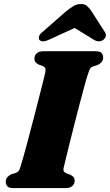

<svg xmlns="http://www.w3.org/2000/svg" viewBox="-20 -962 562 982"><path d="M306 -105.5Q302.5 -92.5 306.5 -86Q310.5 -79.5 318.5 -76L339 -68.5Q362 -58 362 -38.5Q362 -21.5 350 -10.8Q338 0 315.5 0H49Q25.5 0 17.5 -9.2Q9.5 -18.5 9.5 -32.5Q9.5 -47 18.2 -56.5Q27 -66 38 -70.5L60.5 -77.5Q70.5 -81.5 75.5 -88Q80.5 -94.5 85.5 -111.5Q91.5 -130.5 102 -168Q112.5 -205.5 125.2 -253.8Q138 -302 151.5 -353.8Q165 -405.5 177.2 -453.5Q189.5 -501.5 198.8 -538.5Q208 -575.5 212 -593Q217 -617 199 -624L178.5 -631.5Q156 -641.5 156 -661.5Q156 -679 167.8 -689.5Q179.5 -700 202.5 -700H468Q491.5 -700 499.5 -690.8Q507.5 -681.5 507.5 -667.5Q507.5 -653.5 499 -643.8Q490.5 -634 479 -629.5L456.5 -622.5Q446 -618.5 441.5 -612Q437 -605.5 431.5 -588Q425 -569.5 413.8 -529Q402.5 -488.5 388.8 -436Q375 -383.5 361 -328.5Q347 -273.5 335 -225Q323 -176.5 315.2 -144.2Q307.5 -112 306 -105.5ZM233 -760Q196.5 -742.5 182 -757.5Q177 -763.5 179.2 -774.8Q181.5 -786 197.5 -798.5L320 -906Q341 -922 357.2 -931.8Q373.5 -941.5 394 -941.5Q414.5 -941.5 425 -931.8Q435.5 -922 447 -906L516 -798.5Q524.5 -786 520.2 -774.8Q516 -763.5 507.5 -757.5Q484.5 -742.5 458 -760L361.5 -819Z"/></svg>

Font: Fraunces 9pt S000 Black
Style: Italic
Weight: 900
Italic angle: -16°
Version: Version 1.000; ttfautohint (v1.8.3)